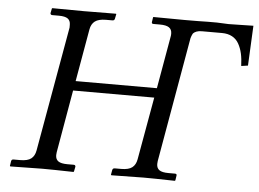

<svg xmlns="http://www.w3.org/2000/svg" viewBox="-48 -707 1038 770"><g transform="rotate(5 471.0 -322.5)"><path d="M525.9 -71.8 570.8 -324.2H244.1L200.2 -71.8Q199.2 -66.9 199.2 -60.1Q199.2 -43.5 210.4 -35.6Q221.7 -27.8 247.1 -27.8H272.9Q276.4 -27.8 278.3 -25.6Q280.3 -23.4 279.8 -20L275.9 -1L273.9 1Q188 -1 147.9 -1L20 1L18.1 -1L21 -20Q22.5 -27.8 29.8 -27.8H57.1Q86.9 -27.8 101.1 -38.8Q115.2 -49.8 119.1 -71.8L208 -574.2V-585.9Q208 -602.5 197 -610.4Q186 -618.2 161.1 -618.2H133.8Q130.9 -618.2 128.7 -620.4Q126.5 -622.6 127 -626L130.9 -645L132.8 -646Q219.7 -645 258.8 -645L388.2 -646L390.1 -645L386.2 -626Q384.8 -618.2 377 -618.2H351.1Q321.3 -618.2 306.6 -607.2Q292 -596.2 288.1 -574.2L251 -362.8H578.1L615.2 -574.2Q616.2 -578.1 616.2 -585.9Q616.2 -602.5 604.7 -610.4Q593.3 -618.2 567.9 -618.2H542Q533.7 -618.2 535.2 -626L538.1 -645L540 -646Q627 -645 666 -645Q727.1 -645 757.8 -646H794.9Q803.2 -646 819.1 -645Q835 -644 841.8 -644Q861.8 -644 894.5 -645Q927.2 -646 941.9 -646L934.1 -484.9L907.2 -481Q906.2 -509.8 901.4 -531.2Q896.5 -552.7 886.7 -570.1Q877 -587.4 859.9 -596.7Q842.8 -606 818.8 -606H737.8Q712.9 -606 702.1 -592.8Q697.3 -583.5 694.8 -574.2L606.9 -71.8Q606 -66.9 606 -60.1Q606 -43.5 617.2 -35.6Q628.4 -27.8 653.8 -27.8H680.2Q688.5 -27.8 687 -20L684.1 -1L682.1 1Q595.2 -1 556.2 -1L426.8 1L424.8 -1L428.2 -20Q429.7 -27.8 438 -27.8H463.9Q493.7 -27.8 507.8 -38.8Q522 -49.8 525.9 -71.8Z"/></g></svg>

Font: Common Serif SemiBold
Style: Italic
Weight: 600
Italic angle: -12°
Designer: Philipp H. Poll, Khaled Hosny
Foundry: Stefan Peev, Context Ltd.
Version: Version 1.026